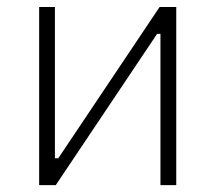

<svg xmlns="http://www.w3.org/2000/svg" viewBox="-20 -538 626 558"><path d="M93.8 0V-517.6H139.6V-78.1H149.4L443.8 -517.6H492.2V0H446.3V-439.5H436.5L142.1 0Z"/></svg>

Font: Cascadia Mono ExtraLight
Style: Regular
Weight: 200
Monospace: yes
Designer: Aaron Bell
Foundry: Saja Typeworks
Version: Version 2404.023; ttfautohint (v1.8.4)